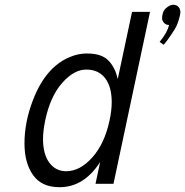

<svg xmlns="http://www.w3.org/2000/svg" viewBox="-20 -759 765 793"><path d="M525.4 -710H599.6L448.7 0H374.5L393.6 -89.8Q326.7 14.2 226.1 14.2Q151.9 14.2 116.5 -35.9Q81.1 -85.9 81.1 -167Q81.1 -254.9 116.2 -345.7Q168 -481 267.1 -522.9Q302.7 -538.1 337.9 -538.1Q373 -538.1 395.5 -529.5Q418 -521 431.6 -504.9Q456.5 -477.1 466.3 -432.6ZM167 -263.2Q157.7 -217.8 157.7 -185.1Q157.7 -122.1 183.8 -86.9Q210 -51.8 253.4 -51.8Q310.1 -51.8 361.1 -108.6Q412.1 -165.5 432.6 -262.2Q441.4 -303.2 441.4 -336.9Q441.4 -400.9 414.1 -436.3Q386.7 -471.7 336.2 -471.7Q285.6 -471.7 236.8 -416.5Q188 -361.3 167 -263.2ZM725.1 -709 723.6 -697.3Q715.8 -661.6 702.6 -639.6Q686.5 -613.3 665.5 -585.4L655.8 -574.2L639.2 -585.9Q670.9 -624 678.2 -655.8Q665 -655.8 657.2 -665Q649.4 -674.3 649.4 -682.6Q649.4 -710.4 665.3 -724.9Q681.2 -739.3 695.3 -739.3Q709.5 -739.3 717.3 -730.2Q725.1 -721.2 725.1 -709Z"/></svg>

Font: Tuffy
Style: Italic
Weight: 400
Italic angle: -12°
Designer: Thatcher Ulrich, Karoly Barta and Michael Everson
Version: Version 001.271